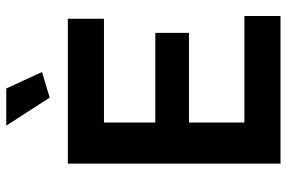

<svg xmlns="http://www.w3.org/2000/svg" viewBox="-178 -778 956 641"><g transform="rotate(-90 300.5 -458.0)"><path d="M567 -120.6V0H74.2V-710H558V-589.4H211.5V-418H510.7V-305.6H211.5V-120.6ZM201.1 -915.6H325.1L380.1 -796.2L294.6 -770.7Z"/></g></svg>

Font: Raleway Thin
Style: Regular
Weight: 100
Designer: Matt McInerney, Pablo Impallari, Rodrigo Fuenzalida
Foundry: Matt McInerney, Pablo Impallari, Rodrigo Fuenzalida
Version: Version 4.026